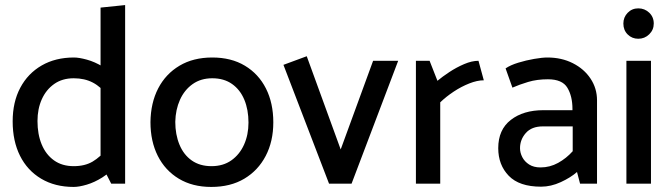

<svg xmlns="http://www.w3.org/2000/svg" viewBox="-20 -725 2650 758"><path d="M377 -82 419 0H474V-705L377 -695ZM407 -142Q376 -105 345.5 -87Q315 -69 271 -69Q225 -69 193 -92Q161 -115 144.5 -155Q128 -195 128 -247Q128 -295 145 -333Q162 -371 194 -393.5Q226 -416 271 -416Q314 -416 346.5 -399Q379 -382 410 -343L438 -411Q417 -443 385.5 -462Q354 -481 323 -489.5Q292 -498 272 -498Q199 -498 144.5 -466.5Q90 -435 60 -378.5Q30 -322 30 -246Q30 -168 59 -110Q88 -52 142.5 -19.5Q197 13 271 13Q292 13 322.5 4Q353 -5 384 -24.5Q415 -44 436 -73Z M814 13Q740 13 686 -19.5Q632 -52 603 -109.5Q574 -167 574 -243Q575 -319 604.5 -376Q634 -433 688.5 -465.5Q743 -498 818 -498Q893 -498 947 -465.5Q1001 -433 1030 -375.5Q1059 -318 1059 -242Q1059 -167 1029 -109.5Q999 -52 944.5 -19.5Q890 13 814 13ZM815 -69Q861 -69 893.5 -92Q926 -115 943.5 -154Q961 -193 961 -241Q961 -292 944.5 -331.5Q928 -371 896 -393.5Q864 -416 818 -416Q773 -416 740.5 -393Q708 -370 690.5 -331Q673 -292 672 -244Q672 -194 688.5 -154Q705 -114 737 -91.5Q769 -69 815 -69Z M1368 0 1552 -485H1453L1325 -135L1191 -503L1099 -469L1279 0Z M1718 0V-321Q1742 -344 1771.5 -363.5Q1801 -383 1832.5 -395.5Q1864 -408 1890 -408L1869 -485Q1843 -485 1812.5 -472Q1782 -459 1754 -440.5Q1726 -422 1707 -406L1676 -485H1622V0Z M2033 -140Q2033 -174 2056 -200Q2079 -226 2123 -226H2241V-128Q2216 -100 2183.5 -82Q2151 -64 2114 -64Q2087 -64 2069 -75.5Q2051 -87 2042 -104.5Q2033 -122 2033 -140ZM2003 -379Q2030 -391 2065 -401.5Q2100 -412 2143 -412Q2200 -412 2220 -378.5Q2240 -345 2240 -295V-290H2125Q2046 -290 1996.5 -251.5Q1947 -213 1947 -140Q1947 -74 1988.5 -31Q2030 12 2116 12Q2155 12 2194 -6Q2233 -24 2258 -46L2270 0H2337V-329Q2337 -376 2311.5 -414.5Q2286 -453 2241.5 -475.5Q2197 -498 2141 -498Q2121 -498 2089 -492.5Q2057 -487 2026 -477.5Q1995 -468 1976 -455Z M2550 0V-485H2453V0ZM2500 -572Q2525 -572 2543 -589.5Q2561 -607 2561 -632Q2561 -658 2543 -675Q2525 -692 2500 -692Q2475 -692 2458 -674.5Q2441 -657 2441 -632Q2441 -606 2458 -589Q2475 -572 2500 -572Z"/></svg>

Font: Catamaran Thin Medium
Style: Regular
Weight: 500
Version: Version 2.000